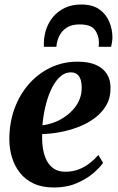

<svg xmlns="http://www.w3.org/2000/svg" viewBox="-20 -822 525 853"><path d="M438 -98.5Q424 -78 394 -52.2Q364 -26.5 320 -7.8Q276 11 220 11Q167 11 129.2 -6.8Q91.5 -24.5 67.8 -55.2Q44 -86 32.8 -124.2Q21.5 -162.5 21.5 -203Q21.5 -276 44.2 -338.8Q67 -401.5 108 -448.2Q149 -495 204.2 -521.5Q259.5 -548 324.5 -548Q375.5 -548 407.8 -533Q440 -518 455.5 -492.2Q471 -466.5 471 -434Q472 -388 452 -354Q432 -320 399 -296Q366 -272 325.8 -257Q285.5 -242 244.2 -234.5Q203 -227 167.5 -226.5Q166 -191.5 171 -161Q176 -130.5 188.2 -107.5Q200.5 -84.5 220.8 -71.8Q241 -59 270 -59Q302.5 -59 329.8 -69.5Q357 -80 378.8 -97.2Q400.5 -114.5 417 -133.5ZM295.5 -500.5Q266.5 -500.5 244 -478.5Q221.5 -456.5 205.8 -421.2Q190 -386 180.8 -345Q171.5 -304 168.5 -265.5Q191.5 -268 216 -276.5Q240.5 -285 263.2 -299.8Q286 -314.5 304.2 -334.5Q322.5 -354.5 333 -379.8Q343.5 -405 343 -434.5Q342.5 -468.5 330 -484.5Q317.5 -500.5 295.5 -500.5ZM175 -614Q175 -618.5 174.8 -622.5Q174.5 -626.5 175 -632Q175.5 -663.5 185.8 -693.5Q196 -723.5 216.8 -748Q237.5 -772.5 268.5 -787.2Q299.5 -802 341.5 -802Q390.5 -802 420.8 -780.8Q451 -759.5 465.2 -726Q479.5 -692.5 479.5 -655.5Q479 -642 477.2 -631.8Q475.5 -621.5 473.5 -614H418Q418.5 -618 419 -623Q419.5 -628 419.5 -635.5Q418 -669 400 -691.2Q382 -713.5 334 -713.5Q297.5 -713.5 275.2 -698.5Q253 -683.5 242.5 -660.5Q232 -637.5 230.5 -614Z"/></svg>

Font: Merriweather 72pt
Style: Bold Italic
Weight: 700
Italic angle: -7.8°
Version: Version 2.101